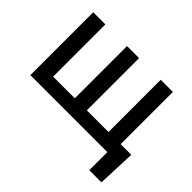

<svg xmlns="http://www.w3.org/2000/svg" viewBox="-144 -761 1145 1145"><g transform="rotate(45 428.0 -188.5)"><path d="M815.4 152.3H712.9V0H63.5V-530.3H166V-89.8H348.6V-530.3H450.2V-89.8H632.8V-530.3H735.4V-89.8H825.2Z"/></g></svg>

Font: Pretendard GOV Medium
Style: Regular
Weight: 500
Designer: Base glyphs from Inter by Rasmus Andersson; Hangeul glyphs from Noto Sans CJK(Source Han Sans) by Jang Soo-young and Kan
Foundry: Kil Hyung-jin
Version: Version 1.309